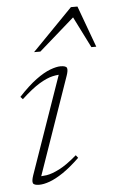

<svg xmlns="http://www.w3.org/2000/svg" viewBox="-51 -715 449 761"><g transform="rotate(-5 173.5 -335.0)"><path d="M53.5 -29.5 193 -429 205.5 -417.5Q187.5 -419 164.8 -414Q142 -409 111.5 -390.8Q81 -372.5 39 -333.5L30 -343.5Q68.5 -385 100.5 -408.5Q132.5 -432 157.5 -441.2Q182.5 -450.5 198.5 -450.5Q221 -450.5 224.2 -441.5Q227.5 -432.5 220 -411L80.5 -10.5L67.5 -23.5Q84.5 -22 106.2 -25.2Q128 -28.5 158 -43.8Q188 -59 228.5 -94L237 -83Q200 -47.5 169.8 -27.2Q139.5 -7 115.8 1.5Q92 10 74.5 10Q53 10 49.5 1.2Q46 -7.5 53.5 -29.5ZM99.5 -515.5 260.5 -680.5H286.5L347 -515.5H327.5L259 -652H280L124.5 -515.5Z"/></g></svg>

Font: Newsreader 16pt 16pt ExtraLight
Style: Italic
Weight: 250
Italic angle: -17°
Version: Version 1.003